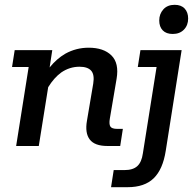

<svg xmlns="http://www.w3.org/2000/svg" viewBox="-20 -606 812 797"><path d="M47 0 99 -328H30L41 -398H197L186 -326Q215 -362 251 -383Q296 -408 348 -408Q410 -408 442.5 -376Q475 -344 464 -279L436 -114Q432 -91 438 -81Q444 -71 467 -71H490L479 0H426Q373 0 352.5 -27Q332 -54 341 -105L367 -259Q373 -296 358.5 -312.5Q344 -329 310 -329Q269 -329 234 -305Q204 -283 180 -244L141 0ZM441 171 452 100H497Q532 100 550 83.5Q568 67 573 31L630 -328H552L563 -398H734L668 20Q656 97 618 134Q580 171 510 171ZM697 -465Q670 -465 655.5 -480Q641 -495 641 -521Q641 -548 658 -567Q675 -586 705 -586Q732 -586 746.5 -570.5Q761 -555 761 -529Q761 -501 743.5 -483Q726 -465 697 -465Z"/></svg>

Font: Rokkitt SemiBold Medium
Style: Italic
Weight: 500
Italic angle: -9°
Version: Version 3.103